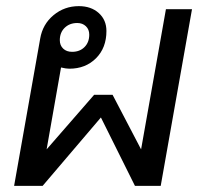

<svg xmlns="http://www.w3.org/2000/svg" viewBox="-20 -606 662 626"><path d="M606 -576 504 0H420L309 -223L119 0H26L111 -480Q119 -527 154.5 -556.5Q190 -586 237 -586Q277 -586 302 -563.5Q327 -541 327 -505Q327 -450 293 -416Q259 -382 206 -382Q195 -382 179 -386L132 -119L287 -297H347L440 -119L521 -576ZM175 -475Q175 -458 186 -447.5Q197 -437 215 -437Q240 -437 255.5 -452.5Q271 -468 271 -493Q271 -510 260 -520.5Q249 -531 232 -531Q207 -531 191 -515.5Q175 -500 175 -475Z"/></svg>

Font: Sarabun
Style: Italic
Weight: 400
Italic angle: -10°
Designer: Suppakit Chalermlarp | Katatrad Co.,Ltd.
Foundry: Cadson Demak Co.,Ltd.
Version: Version 1.000; ttfautohint (v1.6)